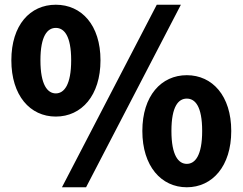

<svg xmlns="http://www.w3.org/2000/svg" viewBox="-20 -778 1026 812"><path d="M216 -285C325 -285 405 -374 405 -523C405 -672 325 -758 216 -758C107 -758 28 -672 28 -523C28 -374 107 -285 216 -285ZM216 -383C181 -383 151 -419 151 -523C151 -627 181 -660 216 -660C251 -660 281 -627 281 -523C281 -419 251 -383 216 -383ZM242 14H344L745 -758H643ZM770 14C878 14 958 -75 958 -224C958 -373 878 -460 770 -460C662 -460 582 -373 582 -224C582 -75 662 14 770 14ZM770 -85C735 -85 705 -120 705 -224C705 -329 735 -361 770 -361C805 -361 835 -329 835 -224C835 -120 805 -85 770 -85Z"/></svg>

Font: Noto Sans CJK HK Black
Style: Regular
Weight: 900
Designer: Ryoko NISHIZUKA 西塚涼子 (kana, bopomofo & ideographs); Paul D. Hunt (Latin, Greek & Cyrillic); Sandoll Communications 산돌커뮤니
Foundry: Adobe
Version: Version 2.004;hotconv 1.0.118;makeotfexe 2.5.65603